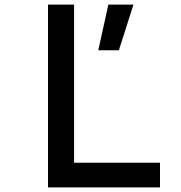

<svg xmlns="http://www.w3.org/2000/svg" viewBox="-20 -820 790 840"><path d="M190 -800H304V-108H680V0H190ZM454 -800H564L500 -600H410Z"/></svg>

Font: Martian Mono sWd Rg
Style: Regular
Weight: 400
Width: 6
Monospace: yes
Designer: Roman Shamin
Foundry: Evil Martians
Version: Version 1.000